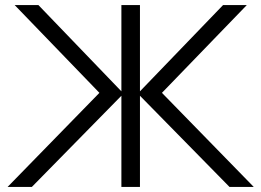

<svg xmlns="http://www.w3.org/2000/svg" viewBox="-20 -740 1034 760"><path d="M460.5 -361 106 0H10L373.5 -372.5L38 -720H132L460.5 -378.5V-720H534V-378.5L863 -720H957L621 -372.5L984.5 0H888.5L534 -361V0H460.5Z"/></svg>

Font: Vela Sans
Style: Regular
Weight: 400
Designer: Principal design: Mikhail Sharanda - project Manrope.
Design modification: Ravid Balaliev
Foundry: Mikhail Sharanda
Version: Version 1.001